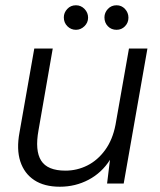

<svg xmlns="http://www.w3.org/2000/svg" viewBox="-20 -696 606 728"><path d="M207 12Q148 12 110 -13Q72 -38 57 -84Q42 -130 54 -194L110 -512H180L126 -202Q112 -125 136 -87Q160 -49 228 -49Q272 -49 311 -68.5Q350 -88 378.5 -127Q407 -166 418 -223L469 -512H539L449 0H386L397 -90Q366 -41 316 -14.5Q266 12 207 12ZM268 -583Q249 -583 235.5 -596.5Q222 -610 222 -630Q222 -648 235 -662Q248 -676 268 -676Q287 -676 300.5 -662Q314 -648 314 -629Q314 -610 300 -596.5Q286 -583 268 -583ZM422 -583Q402 -583 389 -596.5Q376 -610 376 -630Q376 -648 389 -662Q402 -676 422 -676Q441 -676 454 -662Q467 -648 467 -629Q467 -610 454 -596.5Q441 -583 422 -583Z"/></svg>

Font: DM Sans 12pt Light
Style: Italic
Weight: 300
Italic angle: -10°
Version: Version 4.004;gftools[0.9.30]